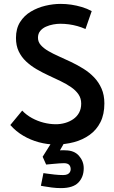

<svg xmlns="http://www.w3.org/2000/svg" viewBox="-20 -730 586 986"><path d="M312 0H246L199 75L217 115Q238 113 255 111.5Q272 110 285 109Q298 108 308 108Q327 108 335 116.5Q343 125 343 139Q343 147 339 154Q335 161 326.5 165Q318 169 304 169Q284 169 260.5 166.5Q237 164 220.5 161.5Q204 159 203 159L190 224Q191 224 206.5 227Q222 230 246 233Q270 236 293 236Q355 236 382.5 207.5Q410 179 410 134Q410 98 385.5 70Q361 42 315 42Q312 42 307 41.5Q302 41 288 42ZM419 -581 451 -673Q427 -686 400 -694Q373 -702 346 -706Q319 -710 291 -710Q253 -710 213 -700.5Q173 -691 138.5 -670.5Q104 -650 83 -616.5Q62 -583 62 -535Q62 -496 76 -466.5Q90 -437 114 -414.5Q138 -392 168 -374.5Q198 -357 229.5 -342.5Q261 -328 291 -313.5Q321 -299 345 -282.5Q369 -266 383 -245.5Q397 -225 397 -198Q397 -171 386 -151Q375 -131 356 -118Q337 -105 314 -98.5Q291 -92 267 -92Q236 -92 204.5 -100Q173 -108 144.5 -123.5Q116 -139 94 -162L33 -88Q62 -55 99.5 -33Q137 -11 179.5 0.5Q222 12 265 12Q315 12 360 0Q405 -12 440.5 -37.5Q476 -63 496 -103Q516 -143 516 -199Q516 -242 501.5 -275Q487 -308 463 -333Q439 -358 408.5 -377Q378 -396 345.5 -411.5Q313 -427 282.5 -440.5Q252 -454 228 -468Q204 -482 189.5 -498.5Q175 -515 175 -536Q175 -557 186.5 -571Q198 -585 216 -593Q234 -601 253.5 -604.5Q273 -608 289 -608Q312 -608 334 -605Q356 -602 377.5 -596Q399 -590 419 -581Z"/></svg>

Font: Advent Pro
Style: Regular
Weight: 400
Designer: VivaRado, Andreas Kalpakidis
Foundry: VivaRado, Andreas Kalpakidis
Version: Version 3.000